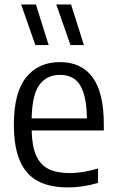

<svg xmlns="http://www.w3.org/2000/svg" viewBox="-20 -828 520 858"><path d="M444 -245H121.5Q123 -174 141.8 -132.5Q160.5 -91 197.2 -72.8Q234 -54.5 293 -54.5Q347.5 -54.5 418 -75V-10.5Q349.5 9.5 284 9.5Q202.5 9.5 149.2 -18.8Q96 -47 69 -109Q42 -171 42 -271.5Q42 -413.5 96.5 -482Q151 -550.5 248.5 -550.5Q343.5 -550.5 393.8 -482.5Q444 -414.5 444 -269.5ZM121.5 -299H368.5Q367.5 -371.5 352.8 -414.5Q338 -457.5 312 -475.5Q286 -493.5 248 -493.5Q189 -493.5 156.2 -449Q123.5 -404.5 121.5 -299ZM138 -626.5 74.5 -808H140.5L197.5 -626.5ZM295 -626.5 231.5 -808H297.5L355 -626.5Z"/></svg>

Font: Encode Sans Semi Condensed
Style: Regular
Weight: 400
Width: 4
Designer: Multiple Designers
Foundry: Impallari Type
Version: Version 2.000